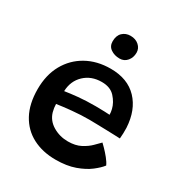

<svg xmlns="http://www.w3.org/2000/svg" viewBox="-171 -842 895 957"><g transform="rotate(30 277.0 -364.0)"><path d="M521 -104Q506 -84 475.2 -60.2Q444.5 -36.5 397.8 -19.8Q351 -3 287.5 -3Q212 -3 155 -32.8Q98 -62.5 66.2 -120.8Q34.5 -179 34.5 -263.5Q34.5 -345.5 68.2 -406Q102 -466.5 162 -500Q222 -533.5 300 -533.5Q398 -533.5 453.5 -475.2Q509 -417 514.5 -317.5Q515.5 -285 512.5 -255Q505.5 -255.5 483.8 -256.2Q462 -257 433.8 -257.8Q405.5 -258.5 378.5 -259.2Q351.5 -260 334 -260Q285.5 -260 236.5 -255.2Q187.5 -250.5 151 -245Q151.5 -222.5 157.5 -200.5Q169.5 -159 208.5 -135.8Q247.5 -112.5 295 -112.5Q338 -112.5 368 -128.2Q398 -144 417.2 -163.5Q436.5 -183 447.5 -194Q451.5 -190.5 466.8 -175Q482 -159.5 498 -139.8Q514 -120 521 -104ZM154 -320.5Q185.5 -325.5 228.8 -329.8Q272 -334 328.5 -334Q357.5 -334 378.8 -333Q400 -332 409 -331.5Q409 -346 405 -362.5Q397 -395.5 370.5 -424.8Q344 -454 294.5 -454Q234.5 -454 195.2 -416.8Q156 -379.5 154 -320.5ZM303.5 -725Q333 -725 352 -708Q371 -691 371 -666.5Q371 -638.5 354.5 -618.8Q338 -599 311.5 -599Q282 -599 260.5 -613.8Q239 -628.5 239 -656.5Q239 -690 257.5 -707.5Q276 -725 303.5 -725Z"/></g></svg>

Font: Grandstander Medium
Style: Regular
Weight: 500
Designer: Tyler Finck
Foundry: Etcetera Type Co
Version: Version 1.200; ttfautohint (v1.8.3)